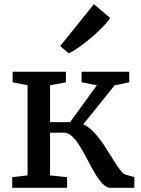

<svg xmlns="http://www.w3.org/2000/svg" viewBox="-20 -899 677 919"><path d="M38.5 0V-51L112 -59.5V-491L40.5 -505V-555.5H295.5V-505L219.5 -491V-314.5H315.5L443.5 -491L370.5 -505V-555.5H598.5V-505L529 -491L378.5 -304Q407.5 -290.5 432.2 -263.2Q457 -236 478.5 -203.2Q500 -170.5 518.8 -139.8Q537.5 -109 553.5 -87.5Q569.5 -66 584 -62L623 -51.5V0H509.5Q490 0 471.5 -19Q453 -38 435.2 -68.2Q417.5 -98.5 400 -132.2Q382.5 -166 364.2 -196Q346 -226 326.8 -245Q307.5 -264 286.5 -264H219.5V-59.5L301 -51V0ZM308.5 -644 268 -678.5 429.5 -879 507 -813.5Q496.5 -795.5 472 -770.2Q447.5 -745 417 -719Q386.5 -693 357.8 -672.8Q329 -652.5 309.5 -644Z"/></svg>

Font: Merriweather Medium
Style: Regular
Weight: 500
Version: Version 2.100